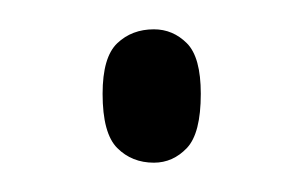

<svg xmlns="http://www.w3.org/2000/svg" viewBox="-20 -422 208 131"><path d="M85 -311Q70 -311 60 -321Q50 -331 50 -358Q50 -383 60 -392.5Q70 -402 85 -402Q98 -402 107.5 -392.5Q117 -383 117 -358Q117 -331 107.5 -321Q98 -311 85 -311Z"/></svg>

Font: Noto Serif Myanmar ExtraCondensed ExtraLight
Style: Regular
Weight: 200
Width: 2
Designer: Ben Mitchell and the Monotype Design Team
Foundry: Monotype Imaging Inc.
Version: Version 2.106; ttfautohint (v1.8.4.7-5d5b)